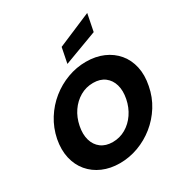

<svg xmlns="http://www.w3.org/2000/svg" viewBox="-225 -1144 1224 1306"><g transform="rotate(-30 387.5 -491.5)"><path d="M336 7Q262 7 202 -19Q142 -45 102 -92.5Q62 -140 47 -205.5Q32 -271 47 -350Q63 -429 104 -494.5Q145 -560 204 -607.5Q263 -655 333.5 -681Q404 -707 478 -707Q554 -707 614 -681Q674 -655 714 -607.5Q754 -560 768.5 -494.5Q783 -429 767 -350Q752 -271 711 -205.5Q670 -140 611 -92.5Q552 -45 481.5 -19Q411 7 336 7ZM366 -142Q421 -142 467.5 -169Q514 -196 546 -243Q578 -290 590 -350Q602 -411 588.5 -457.5Q575 -504 539.5 -531Q504 -558 449 -558Q393 -558 346.5 -531Q300 -504 268 -457.5Q236 -411 224 -350Q212 -290 225.5 -243Q239 -196 275 -169Q311 -142 366 -142ZM653 -990 626 -855 363 -757 387 -877Z"/></g></svg>

Font: Albert Sans Black
Style: Italic
Weight: 900
Italic angle: -11.25°
Designer: Andreas Rasmussen
Foundry: a.Foundry
Version: Version 1.025